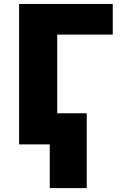

<svg xmlns="http://www.w3.org/2000/svg" viewBox="-20 -734 618 976"><path d="M553.2 -713.9V-558.1H271V-158.2H420.9V222.2H232.9V0H77.1V-713.9Z"/></svg>

Font: Open Sans ExtraBold
Style: Regular
Weight: 800
Designer: Monotype Design Team
Foundry: Monotype Imaging Inc.
Version: Version 3.003; ttfautohint (v1.8.4)